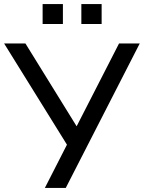

<svg xmlns="http://www.w3.org/2000/svg" viewBox="-24 -917 702 937"><path d="M195 0 313 -231 312 -196 -4 -705H100L356 -291H345L557 -705H658L297 0ZM373 -800V-897H472V-800ZM184 -800V-897H283V-800Z"/></svg>

Font: Nunito Sans 10pt Medium
Style: Regular
Weight: 500
Designer: Vernon Adams
Foundry: Vernon Adams
Version: Version 3.101;gftools[0.9.27]